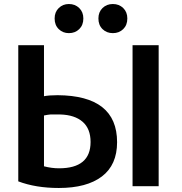

<svg xmlns="http://www.w3.org/2000/svg" viewBox="-20 -921 906 956"><path d="M71 -696H199V-442Q225 -447 267 -447Q563 -445 563 -213Q563 -100 487.5 -42.5Q412 15 273 15Q158 15 71 -18ZM431 -214Q431 -280 391.5 -314.5Q352 -349 280 -351H231Q218 -350 199 -346V-93Q237 -83 274 -83Q431 -83 431 -214ZM770 6H640V-696H770ZM395 -829Q395 -796 374.5 -776Q354 -756 323 -756Q293 -756 272.5 -776Q252 -796 252 -829Q252 -861 272.5 -881Q293 -901 323 -901Q354 -901 374.5 -881Q395 -861 395 -829ZM614 -829Q614 -796 593.5 -776Q573 -756 542 -756Q511 -756 490.5 -776Q470 -796 470 -829Q470 -861 490.5 -881Q511 -901 542 -901Q573 -901 593.5 -881Q614 -861 614 -829Z"/></svg>

Font: Repo
Style: DemiBold
Weight: 600
Designer: Stefan Peev
Foundry: Context Ltd
Version: Version 001.000